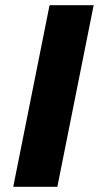

<svg xmlns="http://www.w3.org/2000/svg" viewBox="-20 -720 381 740"><path d="M171 -700H341L201 0H31Z"/></svg>

Font: Argentum Sans SemiBold
Style: Italic
Weight: 600
Italic angle: -11°
Designer: Julieta Ulanovsky (font), Cristiano Sobral (main changes and remaster)
Foundry: Julieta Ulanovsky (font), Cristiano Sobral (main changes and remaster)
Version: Version 2.007;June 15, 2022;FontCreator 14.0.0.2814 64-bit; 